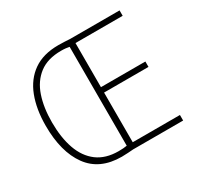

<svg xmlns="http://www.w3.org/2000/svg" viewBox="-154 -896 1106 1078"><g transform="rotate(-30 399.0 -356.5)"><path d="M346 -717Q369 -717 385.5 -716Q402 -715 423 -714H742V-679H436V-393H724V-358H436V-36H742V0H418Q401 1 383 2.5Q365 4 343 4Q200 4 129.5 -93.5Q59 -191 59 -359Q59 -467 90 -547.5Q121 -628 184.5 -672.5Q248 -717 346 -717ZM344 -682Q256 -682 202 -640.5Q148 -599 123.5 -526.5Q99 -454 99 -359Q99 -260 125 -186.5Q151 -113 205 -72.5Q259 -32 343 -32Q377 -32 397 -36V-677Q388 -679 374.5 -680.5Q361 -682 344 -682Z"/></g></svg>

Font: Noto Sans Lao Looped SemiCondensed ExtraLight
Style: Regular
Weight: 200
Width: 4
Designer: Mark Frömberg, Ben Mitchell
Foundry: The Fontpad Ltd
Version: Version 1.002; ttfautohint (v1.8.4.7-5d5b)